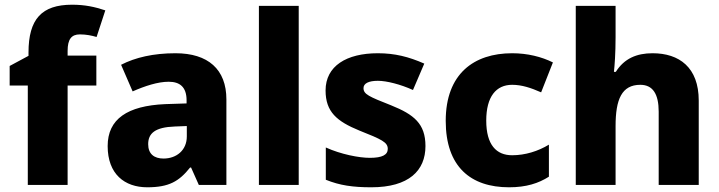

<svg xmlns="http://www.w3.org/2000/svg" viewBox="-20 -785 3053 815"><path d="M389 -422V-549H267V-569C267 -618 283 -639 319 -639C346 -639 370 -634 390 -628L427 -741C382 -756 340 -765 286 -765C157 -765 101 -704 101 -562V-548L21 -505V-422H98V0H267V-422Z M725 -559C631 -559 554 -541 494 -510L543 -397C595 -420 650 -438 696 -438C743 -438 772 -416 772 -359V-346L681 -343C521 -336 437 -280 437 -165C437 -46 509 10 605 10C697 10 740 -15 787 -74H791L824 0H941V-363C941 -491 863 -559 725 -559ZM722 -248 773 -250V-206C773 -147 729 -112 674 -112C635 -112 609 -131 609 -173C609 -219 638 -245 722 -248Z M1248 0V-760H1079V0Z M1786 -165C1786 -260 1737 -299 1640 -338C1546 -375 1523 -385 1523 -411C1523 -431 1545 -442 1584 -442C1621 -442 1680 -427 1733 -403L1781 -515C1715 -544 1656 -559 1584 -559C1451 -559 1362 -505 1362 -401C1362 -310 1410 -270 1505 -231C1601 -193 1626 -181 1626 -153C1626 -128 1603 -115 1550 -115C1504 -115 1427 -130 1363 -159V-22C1422 2 1478 10 1556 10C1716 10 1786 -61 1786 -165Z M2141 10C2214 10 2266 -7 2310 -35V-171C2264 -143 2209 -126 2154 -126C2087 -126 2044 -170 2044 -273C2044 -375 2086 -425 2154 -425C2195 -425 2234 -412 2277 -393L2327 -520C2279 -544 2219 -559 2154 -559C1992 -559 1872 -472 1872 -272C1872 -77 1978 10 2141 10Z M2593 -628V-760H2424V0H2593V-250C2593 -363 2619 -425 2698 -425C2751 -425 2776 -386 2776 -311V0H2946V-358C2946 -499 2863 -559 2750 -559C2683 -559 2630 -537 2594 -480H2586C2589 -507 2593 -558 2593 -628Z"/></svg>

Font: Noto Sans Thai Looped ExtraBold
Style: Regular
Weight: 800
Designer: Cadson Demak Team
Foundry: Cadson Demak Co., Ltd.
Version: Version 1.001